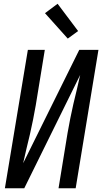

<svg xmlns="http://www.w3.org/2000/svg" viewBox="-20 -1000 543 1020"><path d="M6 0 128 -735H218L170 -441Q163 -402 155.5 -363.5Q148 -325 139 -286.5Q130 -248 120.5 -209.5Q111 -171 103 -133L401 -735H503L382 0H291L339 -294Q346 -333 353.5 -371.5Q361 -410 370 -448.5Q379 -487 388.5 -525.5Q398 -564 406 -602L109 0ZM340 -795 219 -930 286 -980 395 -835Z"/></svg>

Font: Iosevka SS04 Medium Oblique
Style: Regular
Weight: 500
Italic angle: -9°
Monospace: yes
Designer: Belleve Invis
Foundry: Belleve Invis
Version: Version 19.0.0; ttfautohint (v1.8.4)